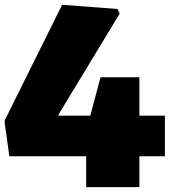

<svg xmlns="http://www.w3.org/2000/svg" viewBox="-28 -770 699 790"><path d="M-8.5 -263V-275L227.5 -750H231.5L455.5 -733L464.5 -714L212.5 -298V-294H343.5L385.5 -452H545.5V-294H650.5V-127H545.5V0H326.5V-127H10.5Z"/></svg>

Font: Plata Sans Black
Style: Regular
Weight: 900
Designer: Pablo Impallari, Andres Torresi, & Cristiano Sobral
Foundry: Pablo Impallari, Andres Torresi, & Cristiano Sobral
Version: Version 1.00;December 28, 2019;FontCreator 12.0.0.2547 64-bi